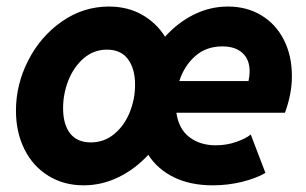

<svg xmlns="http://www.w3.org/2000/svg" viewBox="-20 -553 927 581"><path d="M28.3 -218.3Q28.3 -297.9 65.7 -370.6Q103 -443.4 167.7 -488.3Q232.4 -533.2 309.6 -533.2Q365.7 -533.2 409.2 -508.8Q452.6 -484.4 479.5 -441.9Q518.1 -484.9 566.9 -509Q615.7 -533.2 669.9 -533.2Q726.6 -533.2 770.5 -506.8Q814.5 -480.5 838.9 -432.6Q863.3 -384.8 863.3 -322.3Q863.3 -269 842.3 -211.9H513.7Q521 -162.1 553.5 -137.7Q585.9 -113.3 632.8 -113.3Q665.5 -113.3 694.8 -123.5Q724.1 -133.8 738.8 -146L783.2 -29.8Q754.9 -13.2 712.2 -2.7Q669.4 7.8 624 7.8Q556.2 7.8 506.6 -16.4Q457 -40.5 428.7 -84.5Q389.2 -41.5 338.6 -16.8Q288.1 7.8 232.9 7.8Q173.3 7.8 126.7 -20.8Q80.1 -49.3 54.2 -100.8Q28.3 -152.3 28.3 -218.3ZM388.7 -296.4Q388.7 -345.2 367.2 -374Q345.7 -402.8 303.7 -402.8Q263.7 -402.8 233.4 -376.7Q203.1 -350.6 187 -309.8Q170.9 -269 170.9 -225.6Q170.9 -176.8 192.1 -149.4Q213.4 -122.1 254.9 -122.1Q294.9 -122.1 325.4 -147.2Q356 -172.4 372.3 -212.6Q388.7 -252.9 388.7 -296.4ZM731.9 -307.6Q735.4 -323.2 735.4 -336.9Q735.4 -373 713.6 -392.8Q691.9 -412.6 652.8 -412.6Q604 -412.6 570.8 -383.3Q537.6 -354 522.5 -307.6Z"/></svg>

Font: Reddit Sans Vanilla ExtraBold
Style: Italic
Weight: 800
Italic angle: -11.25°
Designer: Stephen Hutchings
Version: Version 1.013